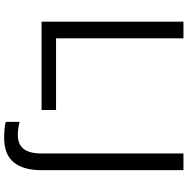

<svg xmlns="http://www.w3.org/2000/svg" viewBox="-9 -736 931 954"><g transform="rotate(90 457.0 -259.5)"><path d="M88 0ZM88 0V-705H171V-72H527V0ZM664 186Q648 186 627.5 184.5Q607 183 586 178V109Q605 114 621.5 116Q638 118 651 118Q697 118 720 89.5Q743 61 743 -1V-705H826V0Q826 91 787 138.5Q748 186 664 186Z"/></g></svg>

Font: Winston
Style: Regular
Weight: 400
Designer: Original fonts by Vernon Adams / Changes by Cristiano Sobral
Foundry: Original fonts by Vernon Adams / Changes by Cristiano Sobral
Version: Version 2.503;July 17, 2020;FontCreator 13.0.0.2655 64-bit